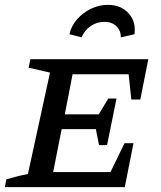

<svg xmlns="http://www.w3.org/2000/svg" viewBox="-25 -771 665 791"><path d="M-5 0 1 -32Q24 -39 46 -44.5Q68 -50 90 -54L181 -472L93 -492L100 -527H586L553 -361H516L505 -465H274L242 -300H382L421 -365H455L416 -173H383L370 -239H229L194 -62H430L488 -181H525L489 0ZM419 -751Q473 -751 504.5 -716.5Q536 -682 529 -630L473 -617Q473 -645 454.5 -663Q436 -681 405 -681Q374 -681 348.5 -663.5Q323 -646 311 -617L261 -630Q269 -665 293 -692Q317 -719 350 -735Q383 -751 419 -751Z"/></svg>

Font: Piazzolla SC Medium
Style: Italic
Weight: 500
Italic angle: -11.3°
Designer: Juan Pablo del Peral
Foundry: Huerta Tipografica
Version: Version 1.330